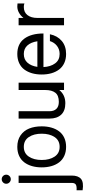

<svg xmlns="http://www.w3.org/2000/svg" viewBox="580 -1360 979 2219"><g transform="rotate(-90 1069.5 -250.5)"><path d="M70.8 -630.9Q55.2 -646.5 55.2 -668Q55.2 -689.5 70.8 -704.8Q86.4 -720.2 107.9 -720.2Q129.4 -720.2 144.8 -704.8Q160.2 -689.5 160.2 -668Q160.2 -646.5 144.8 -630.9Q129.4 -615.2 107.9 -615.2Q86.4 -615.2 70.8 -630.9ZM-20 145Q27.3 148.4 46.1 136Q64.9 123.5 64.9 89.8V-524.9H149.9V89.8Q149.9 163.1 111.6 196Q73.2 229 -20 214.8Z M481.9 -540Q560.1 -540 614.3 -502.7Q668.5 -465.3 693.6 -402.8Q718.8 -340.3 718.8 -257.8Q718.8 -196.3 704.1 -145.5Q689.5 -94.7 660.9 -56.6Q632.3 -18.6 586.7 2.7Q541 23.9 481.9 23.9Q422.9 23.9 377.2 2.7Q331.5 -18.6 302.7 -56.6Q273.9 -94.7 259.3 -145.5Q244.6 -196.3 244.6 -257.8Q244.6 -319.3 259.3 -370.1Q273.9 -420.9 302.5 -459.2Q331.1 -497.6 377 -518.8Q422.9 -540 481.9 -540ZM368.9 -406.7Q330.1 -348.6 330.1 -257.8Q330.1 -167 368.9 -108.9Q407.7 -50.8 481.9 -50.8Q556.2 -50.8 595 -108.9Q633.8 -167 633.8 -257.8Q633.8 -348.6 595 -406.7Q556.2 -464.8 481.9 -464.8Q407.7 -464.8 368.9 -406.7Z M1223.6 -524.9V0H1138.7V-54.7Q1081.1 15.1 986.3 15.1Q897.9 15.1 853.3 -33.2Q808.6 -81.5 808.6 -167V-524.9H893.6V-167Q893.6 -117.2 920.7 -88.6Q947.8 -60.1 1001.5 -60.1Q1075.7 -60.1 1107.2 -100.6Q1138.7 -141.1 1138.7 -216.8V-524.9Z M1555.2 23.9Q1496.1 23.9 1450.4 2.7Q1404.8 -18.6 1376 -56.6Q1347.2 -94.7 1332.5 -145.5Q1317.9 -196.3 1317.9 -257.8Q1317.9 -319.3 1332.5 -370.1Q1347.2 -420.9 1375.7 -459.2Q1404.3 -497.6 1450.2 -518.8Q1496.1 -540 1555.2 -540Q1672.4 -540 1732.2 -459.2Q1792 -378.4 1792 -237.8H1707H1403.8Q1408.2 -154.8 1446.8 -102.8Q1485.4 -50.8 1555.2 -50.8Q1608.9 -50.8 1648.7 -81.5Q1688.5 -112.3 1704.1 -163.1H1783.2Q1765.6 -77.1 1706.3 -26.6Q1647 23.9 1555.2 23.9ZM1555.2 -464.8Q1491.7 -464.8 1454.1 -422.1Q1416.5 -379.4 1406.2 -308.1H1702.1Q1690.9 -381.8 1653.8 -423.3Q1616.7 -464.8 1555.2 -464.8Z M2138.7 -458Q2122.6 -464.8 2098.6 -464.8Q2037.1 -464.8 2004.4 -422.6Q1971.7 -380.4 1971.7 -308.1V0H1886.7V-524.9H1971.7V-468.8Q1998 -502 2032.5 -521Q2066.9 -540 2104 -540Q2122.6 -540 2138.7 -537.6Z"/></g></svg>

Font: Miedinger*
Style: Book
Weight: 400
Version: Version 001.000